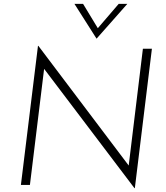

<svg xmlns="http://www.w3.org/2000/svg" viewBox="-20 -964 864 1001"><path d="M772 -710 683 17H681L210 -605L136 0H89L178 -725H180L651 -101L725 -710ZM644 -944 484 -763H483L368 -944H413L490 -817L599 -944Z"/></svg>

Font: Josefin Sans Light
Style: Italic
Weight: 300
Italic angle: -7°
Designer: Santiago Orozco
Foundry: Typemade
Version: Version 2.000